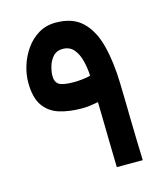

<svg xmlns="http://www.w3.org/2000/svg" viewBox="-102 -738 698 816"><g transform="rotate(-15 247.5 -330.5)"><path d="M234.4 -279.3Q178.2 -279.3 134.5 -292.7Q90.8 -306.2 65.7 -342Q40.5 -377.9 40.5 -444.8Q40.5 -480.5 52.2 -518.1Q64 -555.7 86.7 -588.1Q109.4 -620.6 142.6 -640.6Q175.8 -660.6 218.8 -660.6Q293.5 -660.6 335.7 -619.6Q377.9 -578.6 396.2 -506.3Q414.6 -434.1 417 -340.3Q418 -312.5 418.7 -270.5Q419.4 -228.5 420.4 -180.2Q421.4 -131.8 422.6 -85Q423.8 -38.1 425.3 0H311Q310.1 -48.3 308.8 -101.1Q307.6 -153.8 306.9 -202.6Q306.2 -251.5 305.2 -287.6Q287.6 -284.2 268.8 -281.7Q250 -279.3 234.4 -279.3ZM229.5 -396Q246.1 -396 267.8 -398.4Q289.6 -400.9 302.2 -404.8Q300.3 -440.4 292 -472.4Q283.7 -504.4 266.1 -524.7Q248.5 -544.9 217.8 -544.9Q191.4 -544.9 175.8 -527.3Q160.2 -509.8 153.6 -486.3Q147 -462.9 147 -444.8Q147 -418 163.8 -407Q180.7 -396 229.5 -396Z"/></g></svg>

Font: Vazirmatn FD SemiBold
Style: Regular
Weight: 600
Designer: Saber Rastikerdar
Foundry: Saber Rastikerdar
Version: Version 33.001